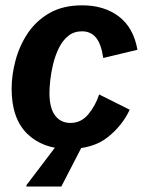

<svg xmlns="http://www.w3.org/2000/svg" viewBox="-20 -532 523 702"><path d="M230.8 12.5Q135.8 12.5 79.2 -43.3Q22.5 -99.2 22.5 -207.5Q22.5 -257.5 36.7 -310.8Q50.8 -364.2 81.2 -410Q111.7 -455.8 160.8 -484.2Q210 -512.5 280.8 -512.5Q360.8 -512.5 414.6 -471.7Q468.3 -430.8 482.5 -350L357.5 -320Q350 -371.7 330.8 -394.6Q311.7 -417.5 280 -417.5Q250 -417.5 229.2 -400.4Q208.3 -383.3 195 -355.8Q181.7 -328.3 174.2 -297.5Q166.7 -266.7 163.8 -238.8Q160.8 -210.8 160.8 -192.5Q160.8 -137.5 181.2 -110Q201.7 -82.5 237.5 -82.5Q276.7 -82.5 302.9 -114.2Q329.2 -145.8 342.5 -186.7L454.2 -130.8Q426.7 -71.7 372.9 -29.6Q319.2 12.5 230.8 12.5ZM76.7 150V145L186.7 0H281.7L204.2 150Z"/></svg>

Font: Familjen Grotesk
Style: Bold Italic
Weight: 700
Italic angle: -9.46201°
Designer: Anders Wikstroem, Jonas Baeckman, Matilda Gysing, Kristian Moeller
Foundry: Familjen STHLM AB
Version: Version 2.002; ttfautohint (v1.8.4.7-5d5b)